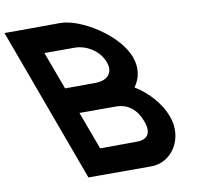

<svg xmlns="http://www.w3.org/2000/svg" viewBox="-328 -861 1033 1003"><g transform="rotate(-10 188.5 -360.0)"><path d="M379.7 -371.3C453 -325.6 510.8 -258.4 535.8 -189C581.2 -66 502.6 51 393.4 50H130.9H60.9L35.1 -20L-214.3 -699L-240.1 -769H-170.1L57 -770C160.7 -770 353.1 -656 399.7 -527C421.4 -468.1 410.1 -413.3 379.7 -371.3ZM21.5 -429.3 182.4 -430C247.9 -430 282.1 -469 259.7 -527C237.6 -587 173.6 -629 108.7 -630H-52.8C-28 -563.1 -3.3 -496.2 21.5 -429.3ZM73.1 -290 147.5 -89 341.8 -90C403 -90 422.9 -126 398.8 -189C374.8 -254 329.6 -289 268.1 -290H236.9C235.9 -290 235 -290 234.1 -290Z"/></g></svg>

Font: Nordica Plus
Style: NordicaClassicRgCondOpObl
Weight: 500
Version: Version 1.01